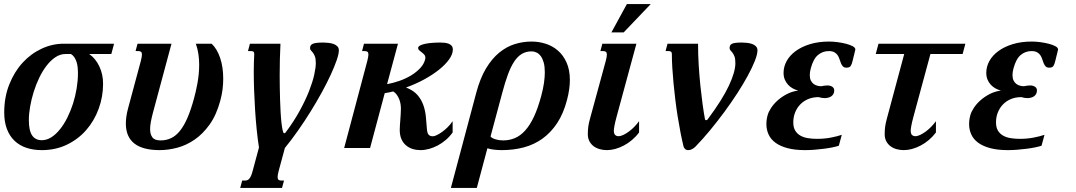

<svg xmlns="http://www.w3.org/2000/svg" viewBox="-20 -736 5353 955"><path d="M423.8 -467.3Q455.6 -444.8 474.1 -405.8Q492.7 -366.7 492.7 -319.3Q492.7 -254.9 470.9 -195.3Q449.2 -135.7 409.4 -89.8Q369.6 -43.9 313.2 -16.6Q256.8 10.7 188 10.7Q146 10.7 111.6 -0.7Q77.1 -12.2 52.5 -35.6Q27.8 -59.1 14.4 -94.2Q1 -129.4 1 -176.3Q1 -252.4 25.9 -315.4Q50.8 -378.4 92 -423.6Q133.3 -468.8 186.8 -493.7Q240.2 -518.6 296.9 -518.6H547.4L533.7 -467.3ZM367.7 -371.6Q367.7 -386.7 366.2 -401.4Q364.7 -416 360.6 -428.5Q356.4 -440.9 349.9 -450.9Q343.3 -460.9 333 -467.3H305.7Q279.8 -467.3 256.1 -451.7Q232.4 -436 212.2 -409.9Q191.9 -383.8 175.5 -349.9Q159.2 -315.9 147.7 -279.3Q136.2 -242.7 129.9 -206.3Q123.5 -169.9 123.5 -138.7Q123.5 -85.9 139.9 -62.3Q156.2 -38.6 187.5 -38.6Q212.4 -38.6 235.4 -53.2Q258.3 -67.9 278.3 -92.8Q298.3 -117.7 314.9 -150.9Q331.5 -184.1 343.3 -220.9Q355 -257.8 361.3 -296.6Q367.7 -335.4 367.7 -371.6Z M680.7 -433.6Q683.1 -443.8 684.6 -451.4Q686 -459 686 -464.4Q686 -474.6 681.4 -478.3Q676.8 -481.9 668 -481.9H654.3L664.1 -518.6H833L740.2 -173.3Q734.4 -151.4 730.5 -130.9Q726.6 -110.4 726.6 -93.3Q726.6 -68.4 737.8 -53Q749 -37.6 778.8 -37.6Q807.6 -37.6 831.8 -49.3Q856 -61 876 -86.4Q896 -111.8 913.1 -151.6Q930.2 -191.4 945.3 -247.6Q949.2 -261.7 953.6 -280.5Q958 -299.3 961.9 -320.8Q965.8 -342.3 968.3 -366.2Q970.7 -390.1 970.7 -414.6Q970.7 -441.4 966.8 -467.5Q962.9 -493.7 954.1 -518.6H1032.7Q1059.6 -493.2 1075 -447.8Q1090.3 -402.3 1090.3 -344.7Q1090.3 -318.4 1086.9 -291Q1083.5 -263.7 1075.7 -235.4Q1056.6 -164.1 1022.7 -116.7Q988.8 -69.3 947.3 -41Q905.8 -12.7 860.8 -1Q815.9 10.7 774.4 10.7Q606 10.7 606 -121.6Q606 -155.8 616.7 -195.8Z M1244.6 -467.3Q1244.6 -475.6 1240.7 -478.8Q1236.8 -481.9 1229 -481.9H1213.4L1223.1 -518.6H1375Q1373 -481.4 1372.1 -441.9Q1371.1 -402.3 1371.1 -362.3Q1371.1 -335.9 1371.6 -304.2Q1372.1 -272.5 1373 -240.5Q1374 -208.5 1375.7 -178.2Q1377.4 -147.9 1380.1 -124.8Q1382.8 -101.6 1386 -87.4Q1389.2 -73.2 1393.6 -73.2Q1398.4 -73.2 1401.4 -78.1Q1442.9 -133.8 1471.4 -186.3Q1500 -238.8 1517.6 -283.9Q1535.2 -329.1 1543 -364.5Q1550.8 -399.9 1550.8 -421.9Q1550.8 -443.4 1546.4 -455.1Q1542 -466.8 1536.4 -473.9Q1530.8 -481 1526.4 -485.6Q1522 -490.2 1522 -497.6Q1522.5 -504.9 1525.6 -510Q1528.8 -515.1 1536.1 -518.3Q1543.5 -521.5 1556.2 -522.9Q1568.8 -524.4 1588.9 -524.4Q1599.6 -524.4 1613 -522.9Q1626.5 -521.5 1638.2 -517.6Q1649.9 -513.7 1657.7 -505.9Q1665.5 -498 1665.5 -485.8Q1665.5 -468.3 1654.8 -437Q1644 -405.8 1625.5 -365.2Q1606.9 -324.7 1581.3 -277.8Q1555.7 -231 1525.9 -182.9Q1496.1 -134.8 1463.1 -87.6Q1430.2 -40.5 1397 0L1366.2 113.8Q1360.8 134.3 1360.8 144Q1360.8 154.8 1365.7 158.4Q1370.6 162.1 1379.4 162.1H1392.6L1382.8 198.7H1174.8L1184.6 162.1H1198.2Q1204.6 162.1 1210 160.2Q1215.3 158.2 1220 152.8Q1224.6 147.5 1228.8 138.2Q1232.9 128.9 1236.8 113.8L1268.1 -2.4Q1261.7 -43.5 1256.8 -91.3Q1252 -139.2 1248.8 -189Q1245.6 -238.8 1243.9 -287.6Q1242.2 -336.4 1242.2 -378.9Q1242.2 -404.3 1242.9 -426.5Q1243.7 -448.7 1244.6 -467.3Z M1807.1 -433.6Q1809.6 -443.8 1811 -451.4Q1812.5 -459 1812.5 -464.4Q1812.5 -474.6 1807.9 -478.3Q1803.2 -481.9 1794.4 -481.9H1780.8L1790.5 -518.6H1959.5L1905.3 -317.4Q1935.1 -322.8 1966.6 -333.7Q1998 -344.7 2024.7 -360.8Q2051.3 -377 2070.6 -397.7Q2089.8 -418.5 2095.2 -442.9Q2095.7 -444.8 2095.7 -448.7Q2095.7 -458 2090.1 -464.4Q2084.5 -470.7 2077.6 -475.8Q2070.8 -481 2065.2 -485.8Q2059.6 -490.7 2059.6 -497.6Q2060.1 -504.9 2070.1 -510Q2080.1 -515.1 2095.7 -518.3Q2111.3 -521.5 2130.9 -522.9Q2150.4 -524.4 2170.4 -524.4Q2181.2 -524.4 2192.1 -523.2Q2203.1 -522 2212.2 -518.3Q2221.2 -514.6 2226.8 -507.8Q2232.4 -501 2232.4 -489.7Q2232.4 -466.3 2213.6 -440.2Q2194.8 -414.1 2162.8 -388.7Q2130.9 -363.3 2088.6 -340.3Q2046.4 -317.4 1999.5 -300.8Q2036.1 -286.6 2056.2 -263.7Q2076.2 -240.7 2085.9 -212.6Q2095.7 -184.6 2098.4 -153.8Q2101.1 -123 2103.5 -93.8Q2105 -73.7 2112.1 -65.9Q2119.1 -58.1 2132.8 -58.1Q2140.1 -58.1 2152.1 -63.7Q2164.1 -69.3 2178 -79.1Q2191.9 -88.9 2206.1 -102.8Q2220.2 -116.7 2231.4 -133.3V-77.1Q2216.8 -56.6 2197.8 -40.3Q2178.7 -23.9 2157.7 -12.7Q2136.7 -1.5 2114.5 4.6Q2092.3 10.7 2071.3 10.7Q2050.8 10.7 2032.2 4.9Q2013.7 -1 1999.3 -13.2Q1984.9 -25.4 1976.6 -44.4Q1968.3 -63.5 1968.3 -89.8Q1968.3 -100.1 1969.2 -113Q1970.2 -126 1971.2 -140.1Q1972.2 -154.3 1973.1 -168.7Q1974.1 -183.1 1974.1 -195.8Q1974.1 -206.5 1972.2 -218.8Q1970.2 -231 1965.6 -242.7Q1960.9 -254.4 1953.6 -264.6Q1946.3 -274.9 1936 -281.2Q1914.6 -275.9 1893.6 -272.5L1820.8 0H1691.9Z M2419.9 -57.1Q2426.8 -48.3 2444.6 -43Q2462.4 -37.6 2482.4 -37.6Q2513.7 -37.6 2541 -49.1Q2568.4 -60.5 2592 -86.7Q2615.7 -112.8 2635.5 -154.8Q2655.3 -196.8 2671.9 -258.3Q2681.6 -294.4 2685.8 -323.7Q2689.9 -353 2689.9 -376.5Q2689.9 -404.3 2684.6 -424.1Q2679.2 -443.8 2670.2 -456.3Q2661.1 -468.8 2649.2 -474.6Q2637.2 -480.5 2624.5 -480.5Q2596.7 -480.5 2575.4 -467.8Q2554.2 -455.1 2537.4 -429.4Q2520.5 -403.8 2506.3 -365.2Q2492.2 -326.7 2478.5 -275.4ZM2351.6 198.7H2222.7L2349.1 -275.4Q2368.2 -346.7 2397.2 -395.3Q2426.3 -443.8 2462.4 -473.6Q2498.5 -503.4 2539.6 -516.4Q2580.6 -529.3 2624 -529.3Q2659.7 -529.3 2693.8 -518.6Q2728 -507.8 2754.9 -484.6Q2781.7 -461.4 2798.1 -425Q2814.5 -388.7 2814.5 -337.9Q2814.5 -315.9 2811 -291.3Q2807.6 -266.6 2800.3 -238.8Q2782.7 -171.4 2751.5 -124Q2720.2 -76.7 2678.5 -46.6Q2636.7 -16.6 2585.4 -2.9Q2534.2 10.7 2476.1 10.7Q2458 10.7 2438 8.5Q2418 6.3 2404.3 1.5Z M2993.2 -433.6Q2998.5 -454.1 2998.5 -463.9Q2998.5 -474.6 2993.7 -478.3Q2988.8 -481.9 2980 -481.9H2966.3L2976.1 -518.6H3145.5L3047.4 -157.2Q3039.1 -126.5 3036.1 -109.6Q3033.2 -92.8 3033.2 -85.9Q3033.2 -71.3 3039.6 -64.9Q3045.9 -58.6 3056.2 -58.6Q3067.4 -58.6 3081.1 -65.2Q3094.7 -71.8 3108.9 -82.3Q3123 -92.8 3136 -106.2Q3148.9 -119.6 3158.7 -133.3V-77.1Q3142.6 -55.7 3123 -39.3Q3103.5 -22.9 3082.5 -12Q3061.5 -1 3040 4.9Q3018.6 10.7 2998.5 10.7Q2981 10.7 2963.9 6.1Q2946.8 1.5 2933.3 -8.3Q2919.9 -18.1 2911.9 -33.2Q2903.8 -48.3 2903.8 -68.8Q2903.8 -89.8 2906.2 -106.9Q2908.7 -124 2914.1 -143.6ZM3098.1 -715.8H3216.8L3082 -574.7H3021Z M3321.8 -467.3Q3321.8 -475.6 3317.6 -478.8Q3313.5 -481.9 3306.2 -481.9H3290.5L3300.3 -518.6H3452.1Q3452.1 -466.3 3455.3 -413.1Q3458.5 -359.9 3463.6 -310.3Q3468.8 -260.7 3474.6 -218Q3480.5 -175.3 3486.3 -144Q3487.3 -138.2 3492.7 -138.2Q3497.6 -138.2 3500.5 -143.1Q3572.8 -240.2 3605.2 -309.3Q3637.7 -378.4 3637.7 -421.9Q3637.7 -443.4 3633.3 -455.1Q3628.9 -466.8 3623.3 -473.9Q3617.7 -481 3613.3 -485.6Q3608.9 -490.2 3608.9 -497.6Q3609.4 -504.9 3611.8 -510Q3614.3 -515.1 3620.8 -518.3Q3627.4 -521.5 3639.2 -522.9Q3650.9 -524.4 3670.9 -524.4Q3681.6 -524.4 3695.1 -522.9Q3708.5 -521.5 3720.2 -517.6Q3731.9 -513.7 3739.7 -505.9Q3747.6 -498 3747.6 -485.8Q3747.6 -465.8 3734.6 -433.1Q3721.7 -400.4 3699.5 -359.4Q3677.2 -318.4 3647.2 -272Q3617.2 -225.6 3582.8 -179Q3548.3 -132.3 3511.5 -87.6Q3474.6 -43 3438.5 -5.9Q3433.1 -0.5 3423.6 5.1Q3414.1 10.7 3403.8 10.7Q3392.6 10.7 3387 4.4Q3381.3 -2 3379.9 -7.3Q3372.1 -39.6 3364.7 -77.4Q3357.4 -115.2 3350.8 -156.2Q3344.2 -197.3 3339.1 -239.3Q3334 -281.2 3330.1 -321.8Q3326.2 -362.3 3324 -399.4Q3321.8 -436.5 3321.8 -467.3Z M4102.1 -481.9Q4072.3 -481.9 4048.8 -462.6Q4025.4 -443.4 4012.7 -395.5Q4007.8 -377.4 4007.8 -362.8Q4007.8 -346.2 4013.2 -335.4Q4018.6 -324.7 4027.1 -318.4Q4035.6 -312 4045.7 -309.6Q4055.7 -307.1 4064.9 -307.1Q4071.8 -308.6 4079.8 -309.8Q4087.9 -311 4095.7 -311Q4109.4 -311 4119.4 -304.7Q4129.4 -298.3 4129.4 -286.1Q4129.4 -275.4 4125 -268.1Q4120.6 -260.7 4113.8 -256.3Q4106.9 -252 4098.6 -250Q4090.3 -248 4082.5 -248Q4074.7 -248 4066.9 -249.3Q4059.1 -250.5 4051.8 -252.9Q4022.9 -252.9 3999.8 -243.2Q3976.6 -233.4 3960.2 -216.3Q3943.8 -199.2 3934.8 -176.5Q3925.8 -153.8 3925.8 -127.4Q3925.8 -103 3934.8 -87.4Q3943.8 -71.8 3959.7 -62.3Q3975.6 -52.7 3997.1 -49.1Q4018.6 -45.4 4043.5 -45.4Q4080.1 -45.4 4111.1 -51.3Q4142.1 -57.1 4167 -65.4L4152.3 -11.2Q4139.6 -6.8 4120.4 -2.9Q4101.1 1 4078.4 3.9Q4055.7 6.8 4031.5 8.8Q4007.3 10.7 3984.9 10.7Q3934.1 10.7 3897.5 1Q3860.8 -8.8 3837.4 -25.9Q3814 -43 3803 -66.9Q3792 -90.8 3792 -118.7Q3792 -141.1 3798.3 -163.6Q3802.7 -179.7 3815.4 -199.2Q3828.1 -218.8 3847.7 -236.3Q3867.2 -253.9 3893.1 -267.6Q3918.9 -281.2 3950.2 -285.6Q3936 -289.1 3922.9 -296.4Q3909.7 -303.7 3899.7 -314.7Q3889.6 -325.7 3883.5 -340.3Q3877.4 -355 3877.4 -374Q3877.4 -404.3 3892.8 -432.4Q3908.2 -460.4 3937.5 -481.9Q3966.8 -503.4 4008.8 -516.4Q4050.8 -529.3 4104.5 -529.3Q4123 -529.3 4145.8 -526.4Q4168.5 -523.4 4188.2 -518.3Q4208 -513.2 4221.2 -506.1Q4234.4 -499 4234.4 -490.2Q4234.4 -488.3 4233.9 -486.8L4220.7 -433.1Q4216.8 -416 4211.2 -407.7Q4205.6 -399.4 4190.4 -399.4Q4178.7 -399.4 4172.9 -405.5Q4167 -411.6 4163.1 -420.9Q4159.2 -430.2 4156 -440.7Q4152.8 -451.2 4147 -460.4Q4141.1 -469.7 4130.6 -475.8Q4120.1 -481.9 4102.1 -481.9Z M4335.9 -467.3 4349.6 -518.6H4781.7L4768.1 -467.3H4607.9L4523.9 -157.2Q4515.6 -126.5 4512.7 -109.6Q4509.8 -92.8 4509.8 -85.9Q4509.8 -71.3 4516.1 -64.9Q4522.5 -58.6 4532.7 -58.6Q4543.9 -58.6 4557.6 -65.2Q4571.3 -71.8 4585.4 -82.3Q4599.6 -92.8 4612.5 -106.2Q4625.5 -119.6 4635.3 -133.3V-77.1Q4619.1 -55.7 4599.6 -39.3Q4580.1 -22.9 4559.1 -12Q4538.1 -1 4516.6 4.9Q4495.1 10.7 4475.1 10.7Q4457.5 10.7 4440.4 6.1Q4423.3 1.5 4409.9 -8.3Q4396.5 -18.1 4388.4 -33.2Q4380.4 -48.3 4380.4 -68.8Q4380.4 -89.8 4382.8 -106.9Q4385.3 -124 4390.6 -143.6L4477.5 -467.3Z M5110.4 -481.9Q5080.6 -481.9 5057.1 -462.6Q5033.7 -443.4 5021 -395.5Q5016.1 -377.4 5016.1 -362.8Q5016.1 -346.2 5021.5 -335.4Q5026.9 -324.7 5035.4 -318.4Q5043.9 -312 5054 -309.6Q5064 -307.1 5073.2 -307.1Q5080.1 -308.6 5088.1 -309.8Q5096.2 -311 5104 -311Q5117.7 -311 5127.7 -304.7Q5137.7 -298.3 5137.7 -286.1Q5137.7 -275.4 5133.3 -268.1Q5128.9 -260.7 5122.1 -256.3Q5115.2 -252 5106.9 -250Q5098.6 -248 5090.8 -248Q5083 -248 5075.2 -249.3Q5067.4 -250.5 5060.1 -252.9Q5031.2 -252.9 5008.1 -243.2Q4984.9 -233.4 4968.5 -216.3Q4952.1 -199.2 4943.1 -176.5Q4934.1 -153.8 4934.1 -127.4Q4934.1 -103 4943.1 -87.4Q4952.1 -71.8 4968 -62.3Q4983.9 -52.7 5005.4 -49.1Q5026.9 -45.4 5051.8 -45.4Q5088.4 -45.4 5119.4 -51.3Q5150.4 -57.1 5175.3 -65.4L5160.6 -11.2Q5147.9 -6.8 5128.7 -2.9Q5109.4 1 5086.7 3.9Q5064 6.8 5039.8 8.8Q5015.6 10.7 4993.2 10.7Q4942.4 10.7 4905.8 1Q4869.1 -8.8 4845.7 -25.9Q4822.3 -43 4811.3 -66.9Q4800.3 -90.8 4800.3 -118.7Q4800.3 -141.1 4806.6 -163.6Q4811 -179.7 4823.7 -199.2Q4836.4 -218.8 4856 -236.3Q4875.5 -253.9 4901.4 -267.6Q4927.2 -281.2 4958.5 -285.6Q4944.3 -289.1 4931.2 -296.4Q4918 -303.7 4908 -314.7Q4897.9 -325.7 4891.8 -340.3Q4885.7 -355 4885.7 -374Q4885.7 -404.3 4901.1 -432.4Q4916.5 -460.4 4945.8 -481.9Q4975.1 -503.4 5017.1 -516.4Q5059.1 -529.3 5112.8 -529.3Q5131.3 -529.3 5154.1 -526.4Q5176.8 -523.4 5196.5 -518.3Q5216.3 -513.2 5229.5 -506.1Q5242.7 -499 5242.7 -490.2Q5242.7 -488.3 5242.2 -486.8L5229 -433.1Q5225.1 -416 5219.5 -407.7Q5213.9 -399.4 5198.7 -399.4Q5187 -399.4 5181.2 -405.5Q5175.3 -411.6 5171.4 -420.9Q5167.5 -430.2 5164.3 -440.7Q5161.1 -451.2 5155.3 -460.4Q5149.4 -469.7 5138.9 -475.8Q5128.4 -481.9 5110.4 -481.9Z"/></svg>

Font: Arian AMU Serif
Style: Bold Italic
Weight: 700
Italic angle: -15°
Designer: Ruben Hakobyan (Tarumian)
Foundry: Ruben Hakobyan (Tarumian)
Version: Version 1.002